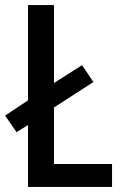

<svg xmlns="http://www.w3.org/2000/svg" viewBox="-25 -734 481 754"><path d="M85 0V-243L40 -215L-5 -280L85 -340V-714H187V-408L297 -478L342 -412L187 -312V-90H415V0Z"/></svg>

Font: Noto Sans Lao Condensed Medium
Style: Regular
Weight: 500
Width: 3
Designer: Monotype Design Team
Foundry: Monotype Imaging Inc.
Version: Version 2.003; ttfautohint (v1.8.4.7-5d5b)